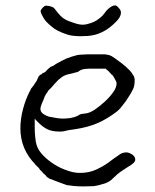

<svg xmlns="http://www.w3.org/2000/svg" viewBox="-20 -667 562 694"><path d="M174.8 -638.7Q174.8 -638.7 190.4 -619.1Q199.2 -608.4 207 -602.5Q214.8 -596.7 223.6 -592.8Q232.4 -588.9 253.9 -582Q275.4 -575.2 292 -579.1Q308.6 -583 319.3 -587.9Q330.1 -592.8 341.8 -602.5Q353.5 -612.3 358.4 -620.1Q363.3 -627.9 371.1 -634.8Q378.9 -641.6 384.8 -644.5Q390.6 -647.5 395.5 -647.5Q400.4 -647.5 405.3 -642.6Q410.2 -637.7 413.1 -633.8Q416 -629.9 417 -624Q418 -618.2 415 -610.4Q412.1 -602.5 405.3 -594.7Q398.4 -586.9 388.7 -578.1Q378.9 -569.3 369.1 -562.5Q359.4 -555.7 346.7 -549.8Q334 -543.9 322.3 -541Q310.5 -538.1 297.9 -537.1Q285.2 -536.1 270.5 -536.1Q255.9 -536.1 241.2 -538.1Q226.6 -540 207 -547.9Q187.5 -555.7 177.7 -562.5Q168 -569.3 157.2 -579.1Q146.5 -588.9 141.6 -595.7Q136.7 -602.5 130.9 -614.3Q125 -626 127.9 -630.9Q130.9 -635.7 135.7 -640.6Q141.6 -646.5 146.5 -646.5Q164.1 -645.5 174.8 -638.7ZM121.1 -58.6Q119.1 -61.5 113.3 -66.4Q111.3 -69.3 109.4 -70.3Q108.4 -71.3 107.4 -72.3V-73.2Q53.7 -127.9 53.7 -203.1Q53.7 -236.3 63 -272Q72.3 -307.6 87.9 -337.9H88.9Q89.8 -342.8 92.8 -347.2Q95.7 -351.6 98.6 -354.5L99.6 -355.5L111.3 -373Q114.3 -377 115.2 -380.9Q117.2 -384.8 119.1 -389.6Q121.1 -392.6 123.5 -395Q126 -397.5 129.9 -398.4L130.9 -399.4H132.8V-401.4V-403.3H134.8H135.7H136.7Q138.7 -404.3 140.6 -405.3Q144.5 -407.2 147.5 -411.1Q150.4 -415 154.3 -418Q158.2 -420.9 162.1 -424.8Q173.8 -428.7 181.6 -435.5Q204.1 -448.2 221.7 -456.1Q239.3 -462.9 258.8 -467.8Q269.5 -469.7 278.3 -469.7Q287.1 -469.7 297.9 -470.7H345.7Q351.6 -470.7 359.4 -470.7Q366.2 -469.7 375 -467.8Q381.8 -465.8 394.5 -457Q407.2 -448.2 420.9 -437.5Q434.6 -426.8 446.3 -415Q457 -404.3 459 -398.4L460 -397.5Q466.8 -388.7 466.8 -377.9Q466.8 -356.4 460.9 -344.7Q455.1 -332 443.4 -314.5Q438.5 -306.6 434.1 -300.3Q429.7 -293.9 423.8 -287.1Q418.9 -280.3 414.1 -274.9Q409.2 -269.5 402.3 -263.7Q366.2 -236.3 332 -221.7Q297.9 -207 252.9 -200.2L226.6 -196.3Q210 -191.4 197.3 -191.4Q167 -191.4 150.4 -200.2Q132.8 -209 114.3 -228.5L109.4 -233.4L105.5 -238.3V-231.4V-225.6V-203.1Q105.5 -187.5 107.4 -170.9Q108.4 -154.3 113.3 -139.6Q120.1 -121.1 137.7 -103.5Q155.3 -85.9 177.2 -72.3Q199.2 -58.6 222.7 -50.8Q247.1 -42 268.6 -42Q301.8 -42 327.1 -53.7Q352.5 -65.4 373 -80.1Q382.8 -87.9 391.6 -94.2Q400.4 -100.6 408.2 -105.5Q420.9 -116.2 436.5 -116.2Q446.3 -116.2 458 -108.4Q468.8 -100.6 468.8 -90.8V-87.9Q466.8 -81.1 461.9 -77.1Q455.1 -71.3 449.2 -67.4H448.2Q437.5 -60.5 426.3 -53.2Q415 -45.9 405.3 -38.1Q397.5 -31.2 391.6 -25.4L380.9 -15.6Q374 -10.7 367.2 -7.3Q360.4 -3.9 352.5 -2H351.6Q335 3.9 318.4 5.9Q300.8 6.8 281.2 6.8Q261.7 6.8 248 5.4Q234.4 3.9 220.7 2L194.3 -7.8Q180.7 -12.7 161.1 -20.5Q159.2 -20.5 158.2 -21.5Q157.2 -22.5 155.3 -23.4V-24.4H154.3Q150.4 -26.4 149.4 -27.3L148.4 -28.3V-29.3Q144.5 -34.2 140.6 -37.1Q136.7 -40 133.8 -43.9Q130.9 -47.9 127 -50.8Q124 -53.7 121.1 -58.6ZM137.7 -307.6Q135.7 -302.7 130.9 -292Q126 -279.3 126 -273.4Q126 -262.7 136.7 -254.9Q145.5 -249 157.2 -245.1H158.2Q171.9 -242.2 185.5 -240.2Q199.2 -238.3 207 -238.3Q216.8 -238.3 233.4 -240.2Q250 -243.2 257.8 -247.1H258.8Q268.6 -253.9 273.4 -254.9Q278.3 -255.9 288.1 -256.8Q302.7 -257.8 322.3 -270.5Q340.8 -283.2 358.4 -299.3Q376 -315.4 388.7 -333Q401.4 -350.6 401.4 -365.2Q401.4 -371.1 396.5 -378.9Q392.6 -386.7 387.7 -394.5L385.7 -395.5V-396.5Q381.8 -397.5 380.9 -400.4Q377.9 -404.3 375 -406.2V-407.2Q370.1 -411.1 368.2 -413.1L363.3 -417V-418L362.3 -418.9H361.3H360.4H305.7Q297.9 -418.9 290 -418Q274.4 -417 264.6 -409.2Q261.7 -407.2 259.8 -406.2Q258.8 -406.2 258.8 -406.2Q256.8 -406.2 253.9 -405.3L240.2 -401.4Q228.5 -399.4 219.7 -396.5Q210.9 -393.6 204.1 -388.7Q197.3 -383.8 190.4 -377.9Q183.6 -371.1 175.8 -362.3Q168 -353.5 164.1 -348.6Q158.2 -343.8 153.3 -337.9V-336.9Q150.4 -332 146.5 -327.1Q141.6 -320.3 137.7 -307.6Z"/></svg>

Font: ToneOZ-Zhuyin-Tsuipita-TC
Style: Regular
Weight: 400
Designer: ÂÆ£ÂøóÂáåJeffrey Xuan(jeffreyx@gmail.com, ToneOZ.com) ÈòøÂù§(cjkFonts)
Foundry: ToneOZ
Version: Version 0.240710